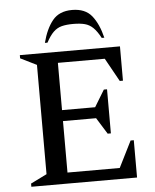

<svg xmlns="http://www.w3.org/2000/svg" viewBox="-58 -911 775 959"><g transform="rotate(-5 329.5 -431.0)"><path d="M60 0V-16L141 -56V-604L60 -644V-660H562V-488H546L481 -605H246V-368H412L463 -452H479V-231H463L412 -313H246V-55H508L574 -187H590V0ZM190 -710Q208 -780 241.5 -821Q275 -862 339 -862Q405 -862 438 -821Q471 -780 488 -710H475Q457 -744 438.5 -762Q420 -780 396.5 -786Q373 -792 339 -792Q305 -792 281.5 -786Q258 -780 239.5 -762Q221 -744 203 -710Z"/></g></svg>

Font: Spectral Medium
Style: Regular
Weight: 500
Designer: Jean-Baptiste Levee
Foundry: Production Type
Version: Version 2.001